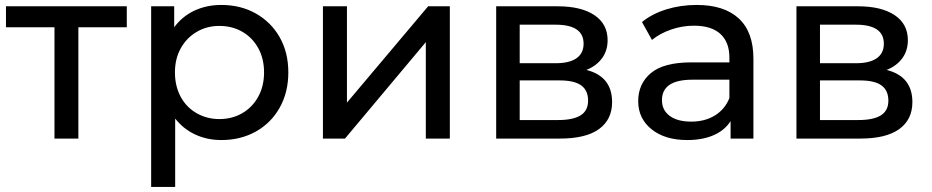

<svg xmlns="http://www.w3.org/2000/svg" viewBox="-20 -555 3731 769"><path d="M3.9 -445.8V-529.8H487.8V-445.8H293.9V0H198.2V-445.8Z M585.4 193.8V-529.8H677.7V-445.8Q710 -489.7 758.8 -512.5Q807.6 -535.2 866.7 -535.2Q943.8 -535.2 1004.6 -501Q1065.4 -466.8 1100.1 -406Q1134.8 -345.2 1134.8 -265.1Q1134.8 -185.1 1100.1 -123.5Q1065.4 -62 1004.6 -28.1Q943.8 5.9 866.7 5.9Q809.6 5.9 762.2 -16.1Q714.8 -38.1 681.6 -80.1V193.8ZM680.7 -265.1Q680.7 -210 703.6 -167.5Q726.6 -125 767.6 -101.6Q808.6 -78.1 858.4 -78.1Q909.7 -78.1 950.2 -101.6Q990.7 -125 1014.2 -167.5Q1037.6 -210 1037.6 -265.1Q1037.6 -320.3 1014.2 -362.5Q990.7 -404.8 950.2 -428Q909.7 -451.2 858.4 -451.2Q808.6 -451.2 768.1 -427.5Q727.5 -403.8 704.1 -361.8Q680.7 -319.8 680.7 -265.1Z M1273.4 0V-529.8H1369.6V-144L1694.8 -529.8H1781.7V0H1685.5V-386.2L1361.8 0Z M1967.3 0V-529.8H2213.4Q2307.6 -529.8 2360.6 -494.4Q2413.6 -459 2413.6 -394Q2413.6 -352.1 2391.1 -321.5Q2368.7 -291 2328.6 -274.9Q2431.6 -249 2431.6 -146Q2431.6 -76.2 2379.2 -38.1Q2326.7 0 2222.7 0ZM2061.5 -74.2H2215.3Q2275.4 -74.2 2305.4 -93Q2335.4 -111.8 2335.4 -151.9Q2335.4 -192.9 2307.9 -212.9Q2280.3 -232.9 2221.7 -232.9H2061.5ZM2061.5 -301.8H2205.6Q2260.7 -301.8 2289.1 -321.8Q2317.4 -341.8 2317.4 -379.9Q2317.4 -456.1 2205.6 -456.1H2061.5Z M2536.1 -149.9Q2536.1 -219.7 2587.2 -262.5Q2638.2 -305.2 2749.5 -305.2H2901.4V-324.2Q2901.4 -386.2 2865.2 -419.2Q2829.1 -452.1 2759.3 -452.1Q2712.4 -452.1 2667.5 -436.5Q2622.6 -420.9 2591.3 -395L2551.3 -466.8Q2592.3 -500 2649.4 -517.6Q2706.5 -535.2 2770.5 -535.2Q2880.4 -535.2 2939 -481Q2997.6 -426.8 2997.6 -319.8V0H2906.2V-69.8Q2882.3 -32.7 2837.9 -13.4Q2793.5 5.9 2732.4 5.9Q2643.6 5.9 2589.8 -37.1Q2536.1 -80.1 2536.1 -149.9ZM2631.3 -153.8Q2631.3 -113.8 2662.4 -90.8Q2693.4 -67.9 2748.5 -67.9Q2803.2 -67.9 2843.3 -92.5Q2883.3 -117.2 2901.4 -162.1V-235.8H2753.4Q2631.3 -235.8 2631.3 -153.8Z M3169.9 0V-529.8H3416Q3510.3 -529.8 3563.2 -494.4Q3616.2 -459 3616.2 -394Q3616.2 -352.1 3593.8 -321.5Q3571.3 -291 3531.2 -274.9Q3634.3 -249 3634.3 -146Q3634.3 -76.2 3581.8 -38.1Q3529.3 0 3425.3 0ZM3264.2 -74.2H3418Q3478 -74.2 3508.1 -93Q3538.1 -111.8 3538.1 -151.9Q3538.1 -192.9 3510.5 -212.9Q3482.9 -232.9 3424.3 -232.9H3264.2ZM3264.2 -301.8H3408.2Q3463.4 -301.8 3491.7 -321.8Q3520 -341.8 3520 -379.9Q3520 -456.1 3408.2 -456.1H3264.2Z"/></svg>

Font: Montserrat Medium
Style: Regular
Weight: 500
Designer: Julieta Ulanovsky
Foundry: Julieta Ulanovsky
Version: Version 7.200